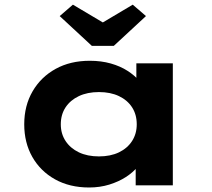

<svg xmlns="http://www.w3.org/2000/svg" viewBox="-20 -806 924 835"><path d="M367.5 9.4Q283 9.4 219.3 -26.1Q155.7 -61.6 120.5 -123.6Q85.4 -185.6 85.4 -265.3Q85.4 -346.4 121.7 -408.8Q158 -471.2 222 -506.5Q285.9 -541.7 370.5 -541.7Q420.2 -541.7 461.9 -529.9Q503.5 -518 534.5 -498Q565.6 -478.1 585.5 -454.4Q605.3 -430.6 611.4 -407.1L573 -405.1V-530.7H731.6V0H570.1V-141.4L604.2 -132.1Q599.9 -107 579.5 -81.8Q559.1 -56.6 527.6 -36.2Q496.2 -15.9 455.3 -3.2Q414.4 9.4 367.5 9.4ZM410.3 -125.8Q460.6 -125.8 497.4 -143.5Q534.2 -161.3 554.5 -192.9Q574.7 -224.5 574.7 -265.3Q574.7 -307.7 554.5 -339.1Q534.2 -370.5 497.4 -388Q460.6 -405.6 410.3 -405.6Q360.1 -405.6 323 -388Q285.9 -370.5 265.1 -339.1Q244.4 -307.7 244.4 -265.3Q244.4 -224.5 265.1 -192.9Q285.9 -161.3 323 -143.5Q360.1 -125.8 410.3 -125.8ZM379.6 -606.4 239.6 -736.1 297.1 -785.7 442.2 -699.5H412.2L557.3 -785.7L614.8 -736.1L474.8 -606.4Z"/></svg>

Font: Lexend Mega
Style: Regular
Weight: 400
Designer: Bonnie Shaver-Troup, Thomas Jockin
Foundry: Lexend
Version: Version 1.007